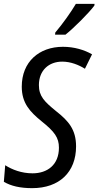

<svg xmlns="http://www.w3.org/2000/svg" viewBox="-22 -967 511 997"><path d="M264 -787H318C361 -821 441 -901 468 -938L469 -947H372C346 -903 304 -844 265 -798ZM145 10C286 10 373 -73 373 -207C373 -294 334 -339 269 -390C209 -439 180 -467 180 -525C180 -602 232 -647 301 -647C345 -647 387 -630 419 -610L456 -685C416 -708 363 -724 305 -724C181 -724 91 -646 91 -517C91 -432 133 -387 193 -338C262 -283 284 -252 284 -200C284 -111 224 -67 147 -67C90 -67 41 -86 5 -109L-2 -23C35 -1 83 10 145 10Z"/></svg>

Font: Noto Sans Display SemiCondensed
Style: Italic
Weight: 400
Width: 4
Italic angle: -12°
Designer: Monotype Design Team
Foundry: Monotype Imaging Inc.
Version: Version 1.900